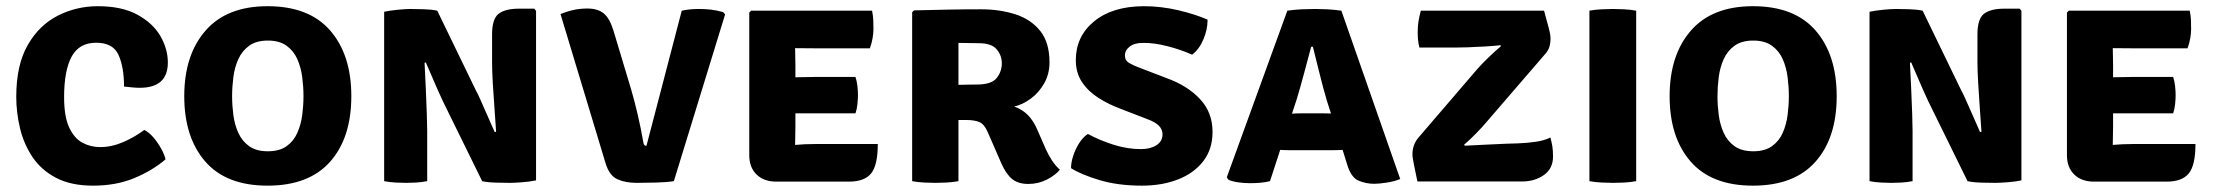

<svg xmlns="http://www.w3.org/2000/svg" viewBox="-20 -585 7147 620"><path d="M380.5 -305.5Q380.5 -368 362.8 -407.5Q345 -447 290.5 -447Q235.5 -447 211.2 -402Q187 -357 187 -271.5Q187 -208.5 203.5 -173.2Q220 -138 246.5 -124Q273 -110 303 -110Q340.5 -110 378 -126.2Q415.5 -142.5 446 -165.5Q461.5 -157.5 475.8 -140.8Q490 -124 500.5 -105Q511 -86 514.5 -70.5Q473.5 -35 414.5 -10.2Q355.5 14.5 280.5 14.5Q209.5 14.5 161.5 -10.5Q113.5 -35.5 85.2 -77.5Q57 -119.5 44.8 -170.2Q32.5 -221 32.5 -272.5Q32.5 -375 69.5 -439.5Q106.5 -504 166.8 -534.5Q227 -565 296 -565Q373 -565 423.2 -537.8Q473.5 -510.5 497.8 -468.8Q522 -427 522 -383Q522 -301.5 431 -301.5Q419.5 -301.5 406.8 -302.8Q394 -304 380.5 -305.5Z M575 -274.5Q575 -407.5 643.8 -486.2Q712.5 -565 844 -565Q978 -565 1046.2 -486.5Q1114.5 -408 1114.5 -274.5Q1114.5 -140 1046 -62.8Q977.5 14.5 844 14.5Q710.5 14.5 642.8 -63.5Q575 -141.5 575 -274.5ZM729.5 -274.5Q729.5 -245 733.5 -214Q737.5 -183 749.5 -156.2Q761.5 -129.5 784.5 -113Q807.5 -96.5 845 -96.5Q882.5 -96.5 905.5 -113Q928.5 -129.5 940.2 -156.2Q952 -183 956 -214Q960 -245 960 -274.5Q960 -304 956 -335.5Q952 -367 940.2 -393.8Q928.5 -420.5 905.5 -437.2Q882.5 -454 845 -454Q807.5 -454 784.5 -437.2Q761.5 -420.5 749.5 -393.8Q737.5 -367 733.5 -335.5Q729.5 -304 729.5 -274.5Z M1409.5 -259.5Q1404 -270.5 1393 -295.8Q1382 -321 1371 -346.5Q1360 -372 1355 -383.5L1351 -382Q1353 -343.5 1355 -299Q1357 -254.5 1358.2 -217.2Q1359.5 -180 1359.5 -163V0Q1341 3.5 1323.5 4.5Q1306 5.5 1291.5 5.5Q1277.5 5.5 1258 4.5Q1238.5 3.5 1220.5 0V-547Q1238.5 -551 1264.5 -553.5Q1290.5 -556 1305.5 -556Q1320.5 -556 1347.2 -555.2Q1374 -554.5 1392 -550.5L1517.5 -291.5Q1522 -284 1530 -266Q1538 -248 1547.5 -226.5Q1557 -205 1565.2 -186.2Q1573.5 -167.5 1577.5 -158.5L1582 -159.5Q1580 -192 1576.8 -234.8Q1573.5 -277.5 1571.2 -317.8Q1569 -358 1569 -382.5V-474Q1569 -524.5 1590.5 -540.8Q1612 -557 1655.5 -557H1705.5L1711 -550V-2.5Q1692.5 1.5 1666.5 3.5Q1640.5 5.5 1626 5.5Q1611.5 5.5 1583 4.8Q1554.5 4 1537 0Z M2181.5 -550.5Q2198.5 -554 2211.8 -555Q2225 -556 2239 -556Q2256 -556 2274.8 -554Q2293.5 -552 2315 -546L2321.5 -538.5L2156 0Q2134 3.5 2099.5 4.5Q2065 5.5 2036.5 5.5Q1999 5.5 1973 -6.5Q1947 -18.5 1935 -59.5L1790 -539.5Q1810 -548 1831.8 -552.8Q1853.5 -557.5 1876.5 -557.5Q1910.5 -557.5 1929.8 -541.5Q1949 -525.5 1961 -486L2018 -296.5Q2029.5 -257 2039.2 -215.2Q2049 -173.5 2058 -122.5Q2059.5 -114 2067.5 -114Z M2814.5 -120Q2814.5 -51.5 2793 -25Q2771.5 1.5 2721 1.5H2487Q2446.5 1.5 2423 -21.5Q2399.5 -44.5 2399.5 -84V-544.5L2405.5 -550.5H2796Q2799.5 -534 2800 -519Q2800.5 -504 2800.5 -491Q2800.5 -478.5 2797.8 -462Q2795 -445.5 2789 -429H2610Q2588.5 -429 2547.5 -429.5Q2547.5 -414.5 2548 -403.2Q2548.5 -392 2548.5 -376.5V-335.5Q2589 -336.5 2610 -336.5H2742.5Q2747 -323 2748.8 -306.5Q2750.5 -290 2750.5 -278.5Q2750.5 -265.5 2748.8 -248.8Q2747 -232 2742.5 -219H2610Q2601 -219 2584 -219Q2567 -219 2548.5 -219V-176.5Q2548.5 -159 2548 -147Q2547.5 -135 2547.5 -118V-117Q2564.5 -118.5 2579.2 -119.2Q2594 -120 2615.5 -120Z M3369 -383.5Q3369 -346 3351.8 -315.8Q3334.5 -285.5 3308.2 -266.2Q3282 -247 3255 -241Q3281.5 -231.5 3299.2 -213.5Q3317 -195.5 3329.5 -166.5L3357 -103.5Q3366 -83.5 3377.5 -66.2Q3389 -49 3402.5 -37Q3388.5 -19.5 3360.8 -5.2Q3333 9 3300.5 9Q3268 9 3248.5 -6.8Q3229 -22.5 3213.5 -57.5L3169 -159.5Q3158 -184.5 3142.2 -191Q3126.5 -197.5 3100.5 -197.5H3075V0Q3056 3.5 3035.8 4.5Q3015.5 5.5 3001 5.5Q2987.5 5.5 2965.5 4.5Q2943.5 3.5 2925.5 0V-545.5L2931.5 -551.5Q2990.5 -553 3043 -554Q3095.5 -555 3147.5 -555Q3208 -555 3258.2 -539Q3308.5 -523 3338.8 -485.5Q3369 -448 3369 -383.5ZM3075 -446.5V-311Q3093.5 -311.5 3109.8 -311.8Q3126 -312 3134 -312Q3181.5 -312 3198.2 -332.8Q3215 -353.5 3215 -380.5Q3215 -406.5 3198.2 -426Q3181.5 -445.5 3140.5 -445.5Q3122.5 -445.5 3108 -446Q3093.5 -446.5 3075 -446.5Z M3438.5 -42Q3438.5 -60.5 3445.8 -82.5Q3453 -104.5 3465.5 -123.8Q3478 -143 3493 -152.5Q3529.5 -132.5 3574.8 -118Q3620 -103.5 3664.5 -103.5Q3694.5 -103.5 3714.2 -116Q3734 -128.5 3734 -151.5Q3734 -166.5 3722.5 -178.8Q3711 -191 3683 -201L3599 -233.5Q3560 -248 3527.2 -268.8Q3494.5 -289.5 3474.2 -319.5Q3454 -349.5 3454 -391Q3454 -467.5 3513 -516Q3572 -564.5 3673 -565Q3729.5 -565 3785.5 -551.8Q3841.5 -538.5 3879.5 -521.5Q3879.5 -489.5 3866 -457.8Q3852.5 -426 3829.5 -408.5Q3792.5 -425 3749.2 -436Q3706 -447 3671 -446.5Q3643 -446.5 3627.8 -434.5Q3612.5 -422.5 3612.5 -405.5Q3612.5 -389.5 3626.8 -381.2Q3641 -373 3663 -365L3746.5 -333Q3814.5 -308.5 3855 -265.2Q3895.5 -222 3895.5 -159Q3895.5 -103.5 3865.8 -64.8Q3836 -26 3784.5 -5.8Q3733 14.5 3667.5 14.5Q3590 14.5 3530.2 -3.5Q3470.5 -21.5 3438.5 -42Z M4147.5 -100Q4139.5 -100 4130.8 -100.2Q4122 -100.5 4114 -101L4081 0Q4067 3.5 4050.8 5Q4034.5 6.5 4017 6.5Q3997.5 6.5 3978.2 3.8Q3959 1 3947 -4.5L3941.5 -12.5L4137 -550.5Q4161 -554 4184.2 -555Q4207.5 -556 4227 -556Q4244.5 -556 4265.2 -555Q4286 -554 4311.5 -550.5L4501.5 -7Q4484.5 0.5 4459 4.5Q4433.5 8.5 4417.5 8.5Q4391 8.5 4366.8 -1.8Q4342.5 -12 4330 -54.5L4315.5 -101Q4307 -100.5 4298.2 -100.2Q4289.5 -100 4281.5 -100ZM4167 -263.5 4152 -218Q4160 -218.5 4168.2 -218.8Q4176.5 -219 4184.5 -219H4249.5Q4257 -219 4264 -218.8Q4271 -218.5 4278 -218.5L4264.5 -260.5Q4253 -299 4241.2 -347Q4229.5 -395 4219.5 -434H4214Q4204 -396.5 4191.2 -348.8Q4178.5 -301 4167 -263.5Z M4750 -361.5Q4762.5 -376 4786.2 -399Q4810 -422 4827 -436L4825 -439Q4803 -436.5 4773.8 -434.8Q4744.5 -433 4718.8 -432.2Q4693 -431.5 4682 -431.5H4563.5Q4560 -445 4559 -457Q4558 -469 4558 -481.5Q4558 -500.5 4560.5 -515.8Q4563 -531 4568 -550.5H4966Q4976 -514.5 4980.5 -497Q4985 -479.5 4986 -472.2Q4987 -465 4987 -460.5Q4987 -448 4983.8 -435.5Q4980.5 -423 4970 -411L4779 -189.5Q4767 -175 4746.2 -153.8Q4725.5 -132.5 4708 -118L4710 -114.5Q4744.5 -116.5 4780.5 -118Q4816.5 -119.5 4845.5 -121L4881 -122Q4909.5 -123 4938 -127Q4966.5 -131 4986.5 -141Q4990.5 -126 4992.8 -112.5Q4995 -99 4995 -79.5Q4995 -40.5 4965.5 -19.8Q4936 1 4895 1H4557Q4550 -32 4546.8 -48.8Q4543.5 -65.5 4542.2 -73.2Q4541 -81 4541 -86.5Q4541 -116.5 4559 -139Z M5112.5 -550.5Q5130.5 -554 5153.2 -555Q5176 -556 5189.5 -556Q5204 -556 5224.2 -555Q5244.5 -554 5263.5 -550.5V0Q5244.5 3.5 5224.2 4.5Q5204 5.5 5189.5 5.5Q5176 5.5 5153.2 4.5Q5130.5 3.5 5112.5 0Z M5371.5 -274.5Q5371.5 -407.5 5440.2 -486.2Q5509 -565 5640.5 -565Q5774.5 -565 5842.8 -486.5Q5911 -408 5911 -274.5Q5911 -140 5842.5 -62.8Q5774 14.5 5640.5 14.5Q5507 14.5 5439.2 -63.5Q5371.5 -141.5 5371.5 -274.5ZM5526 -274.5Q5526 -245 5530 -214Q5534 -183 5546 -156.2Q5558 -129.5 5581 -113Q5604 -96.5 5641.5 -96.5Q5679 -96.5 5702 -113Q5725 -129.5 5736.8 -156.2Q5748.5 -183 5752.5 -214Q5756.5 -245 5756.5 -274.5Q5756.5 -304 5752.5 -335.5Q5748.5 -367 5736.8 -393.8Q5725 -420.5 5702 -437.2Q5679 -454 5641.5 -454Q5604 -454 5581 -437.2Q5558 -420.5 5546 -393.8Q5534 -367 5530 -335.5Q5526 -304 5526 -274.5Z M6206 -259.5Q6200.5 -270.5 6189.5 -295.8Q6178.5 -321 6167.5 -346.5Q6156.5 -372 6151.5 -383.5L6147.5 -382Q6149.5 -343.5 6151.5 -299Q6153.5 -254.5 6154.8 -217.2Q6156 -180 6156 -163V0Q6137.5 3.5 6120 4.5Q6102.5 5.5 6088 5.5Q6074 5.5 6054.5 4.5Q6035 3.5 6017 0V-547Q6035 -551 6061 -553.5Q6087 -556 6102 -556Q6117 -556 6143.8 -555.2Q6170.5 -554.5 6188.5 -550.5L6314 -291.5Q6318.5 -284 6326.5 -266Q6334.5 -248 6344 -226.5Q6353.5 -205 6361.8 -186.2Q6370 -167.5 6374 -158.5L6378.5 -159.5Q6376.5 -192 6373.2 -234.8Q6370 -277.5 6367.8 -317.8Q6365.5 -358 6365.5 -382.5V-474Q6365.5 -524.5 6387 -540.8Q6408.5 -557 6452 -557H6502L6507.5 -550V-2.5Q6489 1.5 6463 3.5Q6437 5.5 6422.5 5.5Q6408 5.5 6379.5 4.8Q6351 4 6333.5 0Z M7069.5 -120Q7069.5 -51.5 7048 -25Q7026.5 1.5 6976 1.5H6742Q6701.5 1.5 6678 -21.5Q6654.5 -44.5 6654.5 -84V-544.5L6660.5 -550.5H7051Q7054.5 -534 7055 -519Q7055.5 -504 7055.5 -491Q7055.5 -478.5 7052.8 -462Q7050 -445.5 7044 -429H6865Q6843.5 -429 6802.5 -429.5Q6802.5 -414.5 6803 -403.2Q6803.5 -392 6803.5 -376.5V-335.5Q6844 -336.5 6865 -336.5H6997.5Q7002 -323 7003.8 -306.5Q7005.5 -290 7005.5 -278.5Q7005.5 -265.5 7003.8 -248.8Q7002 -232 6997.5 -219H6865Q6856 -219 6839 -219Q6822 -219 6803.5 -219V-176.5Q6803.5 -159 6803 -147Q6802.5 -135 6802.5 -118V-117Q6819.5 -118.5 6834.2 -119.2Q6849 -120 6870.5 -120Z"/></svg>

Font: Signika Negative SC
Style: Bold
Weight: 700
Designer: Anna Giedryś
Foundry: Anna Giedryś
Version: Version 2.000; ttfautohint (v1.8.3) -l 8 -r 50 -G 200 -x 9 -